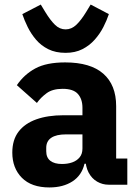

<svg xmlns="http://www.w3.org/2000/svg" viewBox="-20 -811 609 843"><path d="M539 0H457Q430 0 406.5 -13.5Q383 -27 369 -53.5Q355 -80 355 -117V-130L387 -92H351Q339 -41 298 -14.5Q257 12 197 12Q118 12 76 -30.5Q34 -73 34 -141Q34 -197 61.5 -233Q89 -269 139.5 -287Q190 -305 259 -305H342V-338Q342 -376 322 -398.5Q302 -421 255 -421Q211 -421 185 -402Q159 -383 142 -359L54 -437Q86 -484 135 -510.5Q184 -537 266 -537Q377 -537 433.5 -487.5Q490 -438 490 -345V-115H539ZM342 -221H270Q227 -221 205 -206Q183 -191 183 -162V-147Q183 -119 201 -105Q219 -91 252 -91Q277 -91 297 -98Q317 -105 329.5 -120Q342 -135 342 -159ZM268 -579Q224 -579 192 -595Q160 -611 138 -637Q116 -663 101.5 -692.5Q87 -722 78 -749L159 -791L179 -758Q201 -722 221.5 -702Q242 -682 268 -682Q294 -682 315 -702Q336 -722 358 -758L378 -791L458 -749Q449 -722 434 -692.5Q419 -663 396 -637Q373 -611 341.5 -595Q310 -579 268 -579Z"/></svg>

Font: IBM Plex Sans Var
Style: Regular
Weight: 400
Designer: Mike Abbink, Paul van der Laan, Pieter van Rosmalen
Foundry: Bold Monday
Version: Version 3.000